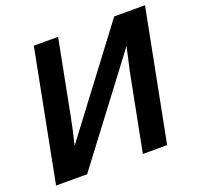

<svg xmlns="http://www.w3.org/2000/svg" viewBox="-121 -819 978 950"><g transform="rotate(-20 368.0 -344.0)"><path d="M181.2 0H17.6L150.9 -688H278.8L201.2 -288.1Q195.8 -259.8 188.2 -226.1Q180.7 -192.4 171.4 -153.8L574.2 -688H736.3L602.5 0H474.6L553.7 -405.8L581.5 -529.8Z"/></g></svg>

Font: Arimo
Style: Italic
Weight: 400
Italic angle: -12°
Designer: Steve Matteson
Foundry: Monotype Imaging Inc.
Version: Version 1.33